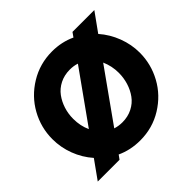

<svg xmlns="http://www.w3.org/2000/svg" viewBox="-172 -905 1102 1102"><g transform="rotate(-45 379.5 -354.0)"><path d="M640.1 -597.2Q684.6 -546.4 708.7 -482.7Q732.9 -418.9 732.9 -353Q732.9 -259.8 688 -177.7Q643.1 -95.7 561 -44.9Q479 5.9 378.9 5.9Q299.8 5.9 233.9 -24.9L215.8 0H39.1L119.1 -111.8Q74.7 -162.1 50.8 -225.6Q26.9 -289.1 26.9 -356Q26.9 -449.7 72.3 -531.5Q117.7 -613.3 200 -663.6Q282.2 -713.9 381.8 -713.9Q459 -713.9 524.9 -683.1L543.9 -710H721.2ZM193.8 -354Q193.8 -295.9 215.8 -249L437 -559.1Q411.1 -567.9 379.9 -567.9Q335 -567.9 298.8 -549.6Q262.7 -531.2 240.2 -500.7Q217.8 -470.2 205.8 -432.6Q193.8 -395 193.8 -354ZM379.9 -140.1Q424.8 -140.1 461.2 -158.7Q497.6 -177.2 520 -208.3Q542.5 -239.3 554.2 -277.3Q565.9 -315.4 565.9 -356Q565.9 -411.1 543.9 -460.9L321.8 -148.9Q349.1 -140.1 379.9 -140.1Z"/></g></svg>

Font: Rawline ExtraBold
Style: Regular
Weight: 800
Designer: Matt McInerney, Pablo Impallari, Rodrigo Fuenzalida
Foundry: Matt McInerney, Pablo Impallari, Rodrigo Fuenzalida
Version: Version 4.020;PS 004.020;hotconv 1.0.88;makeotf.lib2.5.64775